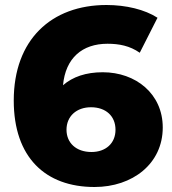

<svg xmlns="http://www.w3.org/2000/svg" viewBox="-20 -734 688 768"><path d="M346 -126C284 -126 246 -163 246 -215C246 -269 286 -305 344 -305C403 -305 442 -270 442 -215C442 -160 402 -126 346 -126ZM358 14C510 14 631 -79 631 -224C631 -359 523 -445 391 -445C324 -445 271 -427 232 -393C242 -502 309 -559 410 -559C456 -559 499 -551 539 -523L610 -663C559 -696 484 -714 406 -714C185 -714 35 -575 35 -332C35 -104 162 14 358 14Z"/></svg>

Font: Montserrat-Alt1 ExtBd
Style: Regular
Weight: 800
Designer: Differentunic
Foundry: Differentunic
Version: Version 7.222